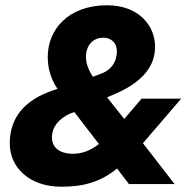

<svg xmlns="http://www.w3.org/2000/svg" viewBox="-20 -698 712 728"><path d="M213 10C301 10 363 -10 424 -59L469 0H642L522 -155L667 -324H517L451 -247L386 -329L405 -337C525 -386 568 -450 568 -521C568 -601 506 -678 386 -678C239 -678 161 -586 161 -482C161 -439 173 -398 198 -361L180 -355C75 -319 17 -254 17 -154C17 -65 89 10 213 10ZM257 -115C204 -115 177 -140 177 -177C177 -218 204 -248 245 -267L262 -273L355 -152C324 -127 291 -115 257 -115ZM372 -555C403 -555 423 -534 423 -505C423 -460 400 -430 354 -415L332 -407C311 -440 306 -463 306 -482C306 -525 331 -555 372 -555Z"/></svg>

Font: Celebes ExtraBold
Style: Italic
Weight: 800
Italic angle: -10°
Designer: Anugrah Pasau
Foundry: Lafontype
Version: Version 1.000